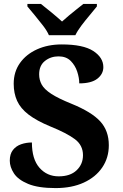

<svg xmlns="http://www.w3.org/2000/svg" viewBox="-20 -951 626 981"><path d="M264 10Q175 10 123.5 -11.5Q72 -33 51 -65.5Q30 -98 30 -130Q30 -164 46 -184.5Q62 -205 88 -214Q114 -223 143 -223Q143 -138 181.5 -94Q220 -50 280 -50Q339 -50 371.5 -81Q404 -112 404 -158Q404 -209 362.5 -240Q321 -271 237 -305Q167 -334 126 -365.5Q85 -397 67.5 -435.5Q50 -474 50 -523Q50 -584 82 -629Q114 -674 169.5 -699Q225 -724 295 -724Q405 -724 456.5 -690.5Q508 -657 508 -608Q508 -573 477.5 -549Q447 -525 385 -525Q385 -553 374.5 -585Q364 -617 341 -640Q318 -663 279 -663Q239 -663 209.5 -639.5Q180 -616 180 -571Q180 -543 193 -519Q206 -495 242 -471.5Q278 -448 345 -421Q448 -379 492 -331Q536 -283 536 -209Q536 -145 502.5 -95.5Q469 -46 408 -18Q347 10 264 10ZM230 -771Q220 -794 199.5 -820.5Q179 -847 157.5 -873Q136 -899 120 -918V-931H189Q210 -915 242.5 -888Q275 -861 297 -841Q312 -855 332 -871.5Q352 -888 372 -904Q392 -920 406 -931H475V-918Q460 -899 438 -873Q416 -847 396 -820.5Q376 -794 365 -771Z"/></svg>

Font: NotoSerif-Bold
Style: Regular
Weight: 700
Designer: Monotype Design Team
Foundry: Monotype Imaging Inc.
Version: Version 2.007; ttfautohint (v1.8) -l 8 -r 50 -G 200 -x 14 -D